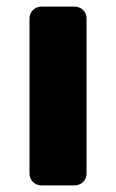

<svg xmlns="http://www.w3.org/2000/svg" viewBox="-20 -559 351 579"><path d="M241 -35V-504C241 -523 225 -539 206 -539H104C85 -539 69 -523 69 -504V-35C69 -16 85 0 104 0H206C225 0 241 -16 241 -35Z"/></svg>

Font: Trueno
Style: RoundBd
Weight: 700
Designer: Julieta Ulanovsky, Jasper
Foundry: Julieta Ulanovsky, Cannot Into Space Fonts
Version: Version 3.001